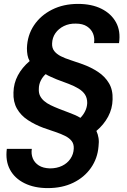

<svg xmlns="http://www.w3.org/2000/svg" viewBox="-20 -732 650 984"><path d="M225 232Q156 232 105.5 207Q55 182 31 137Q7 92 15 31H143Q139 57 148 79.5Q157 102 179 116Q201 130 236 131Q271 131 298 118Q325 105 341 81.5Q357 58 358 29Q359 6 347.5 -9Q336 -24 314.5 -35Q293 -46 264.5 -55.5Q236 -65 202 -77Q159 -93 123 -116.5Q87 -140 67 -175Q47 -210 49 -258Q50 -305 71.5 -345.5Q93 -386 132 -419Q124 -433 121 -449.5Q118 -466 118 -485Q120 -551 154 -602Q188 -653 246.5 -682.5Q305 -712 380 -712Q450 -712 500 -687Q550 -662 574.5 -617.5Q599 -573 590 -511H462Q466 -537 457 -559.5Q448 -582 426 -596.5Q404 -611 369 -611Q335 -612 307.5 -598.5Q280 -585 264 -562Q248 -539 247 -509Q246 -486 258 -470.5Q270 -455 291.5 -444Q313 -433 341.5 -424Q370 -415 403 -403Q447 -387 482.5 -363.5Q518 -340 538.5 -305.5Q559 -271 557 -222Q556 -175 534 -134Q512 -93 474 -61Q482 -44 485 -24.5Q488 -5 485 18Q480 80 446 128.5Q412 177 355.5 204.5Q299 232 225 232ZM392 -128Q407 -143 416.5 -162.5Q426 -182 427 -204Q427 -230 415.5 -247.5Q404 -265 382.5 -278Q361 -291 332.5 -302Q304 -313 271 -325Q255 -332 240 -338.5Q225 -345 214 -352Q199 -339 189 -319Q179 -299 179 -276Q178 -256 185 -241.5Q192 -227 205.5 -215Q219 -203 238.5 -193.5Q258 -184 282 -174.5Q306 -165 333 -155Q352 -148 365.5 -142Q379 -136 392 -128Z"/></svg>

Font: DM Sans 17pt SemiBold
Style: Italic
Weight: 600
Italic angle: -10°
Version: Version 4.004;gftools[0.9.30]